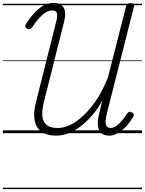

<svg xmlns="http://www.w3.org/2000/svg" viewBox="-20 -924 1005 1332"><path d="M369 17Q307 17 269.5 -9Q232 -35 221 -84.5Q210 -134 227 -205L371 -778Q380 -813 374.5 -832.5Q369 -852 342 -852Q322 -852 300 -839.5Q278 -827 254 -801Q230 -775 203 -735Q195 -723 186 -721.5Q177 -720 166 -726Q156 -733 155 -741Q154 -749 161 -759Q195 -811 227 -843Q259 -875 290 -889.5Q321 -904 352 -904Q401 -904 421 -872Q441 -840 425 -775L283 -210Q269 -151 274.5 -112.5Q280 -74 306 -55Q332 -36 380 -36Q418 -36 457.5 -53Q497 -70 535 -101.5Q573 -133 609 -176.5Q645 -220 675.5 -274Q706 -328 730 -391L855 -882Q857 -892 864.5 -897Q872 -902 886 -902Q901 -902 906.5 -897Q912 -892 910 -881L722 -140Q713 -105 712.5 -82Q712 -59 721 -47.5Q730 -36 748 -36Q772 -36 801 -61.5Q830 -87 863 -138Q869 -147 877.5 -148.5Q886 -150 895 -144Q906 -139 908 -131Q910 -123 904 -113Q887 -85 867.5 -61Q848 -37 826 -19.5Q804 -2 781.5 7.5Q759 17 737 17Q705 17 685 0.5Q665 -16 660 -47Q655 -78 665 -123Q671 -149 677 -174.5Q683 -200 689 -225Q659 -171 621.5 -126.5Q584 -82 542.5 -50Q501 -18 457 -0.5Q413 17 369 17ZM0 378H965V388H0ZM0 -20H965V0H0ZM0 -505H965V-500H0ZM0 -898H965V-888H0Z"/></svg>

Font: Playwrite DE SAS Guides
Style: Regular
Weight: 400
Designer: Veronika Burian, José Scaglione
Foundry: TypeTogether
Version: Version 1.003